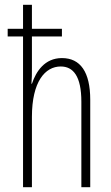

<svg xmlns="http://www.w3.org/2000/svg" viewBox="-20 -780 464 800"><path d="M113 -760H76V-660H12V-628H76V0H113V-293C113 -440 168 -503 233 -503C285 -503 319 -463 319 -356V0H356V-364C356 -480 315 -538 238 -538C166 -538 130 -482 113 -431H111C113 -453 113 -470 113 -500V-628H238V-660H113Z"/></svg>

Font: Noto Sans Kannada ExtraCondensed ExtraLight
Style: Regular
Weight: 200
Width: 2
Designer: Jelle Bosma - Monotype Design Team
Foundry: Monotype Imaging Inc.
Version: Version 2.005